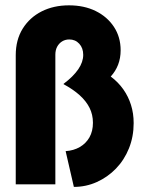

<svg xmlns="http://www.w3.org/2000/svg" viewBox="-20 -698 557 727"><path d="M259.7 9.7 228.5 -125.7Q259 -127.8 282.3 -141.3Q305.6 -154.9 318.8 -178.1Q331.9 -201.4 331.9 -233.3Q331.9 -263.9 319.1 -289.6Q306.2 -315.3 281.6 -337.5Q256.9 -359.7 220.8 -379.2V-380.6Q257.6 -408.3 276.4 -435.8Q295.1 -463.2 295.1 -490.3Q295.1 -516 280.2 -532.3Q265.3 -548.6 242.4 -548.6Q227.1 -548.6 215.3 -541.3Q203.5 -534 196.5 -521.2Q189.6 -508.3 189.6 -491V0H39.6V-488.9Q39.6 -547.2 66 -589.6Q92.4 -631.9 137.8 -654.9Q183.3 -677.8 241 -677.8Q298.6 -677.8 342.4 -656.2Q386.1 -634.7 411.5 -596.2Q436.8 -557.6 436.8 -507.6Q436.8 -477.8 427.1 -452.8Q417.4 -427.8 399.3 -408.3Q427.8 -386.8 446.9 -359.7Q466 -332.6 476 -300.7Q486.1 -268.8 486.1 -231.9Q486.1 -180.6 468.4 -136.5Q450.7 -92.4 419.1 -59.7Q387.5 -27.1 346.5 -8.7Q305.6 9.7 259.7 9.7Z"/></svg>

Font: Afacad Flux ExtraBold
Style: Regular
Weight: 800
Designer: Kristian Moeller
Foundry: Dicotype
Version: Version 1.100